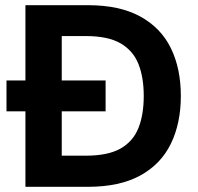

<svg xmlns="http://www.w3.org/2000/svg" viewBox="-20 -720 762 740"><path d="M5 -291V-410H387V-291ZM78 0V-700H319Q441 -700 520.5 -656.5Q600 -613 638.5 -534.5Q677 -456 677 -350Q677 -245 638.5 -166Q600 -87 520.5 -43.5Q441 0 319 0ZM218 -120H311Q396 -120 444.5 -147.5Q493 -175 513.5 -226.5Q534 -278 534 -350Q534 -422 513.5 -473.5Q493 -525 444.5 -553Q396 -581 311 -581H218Z"/></svg>

Font: DM Sans 18pt ExtraBold
Style: Regular
Weight: 800
Designer: Colophon Foundry, Jonny Pinhorn
Foundry: Colophon Foundry
Version: Version 4.004;gftools[0.9.30]